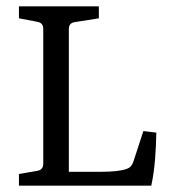

<svg xmlns="http://www.w3.org/2000/svg" viewBox="-20 -588 537 608"><path d="M402 -75C398 -64 392 -57 381 -53C364 -47 336 -44 301 -44H198V-496C198 -509 204 -516 217 -518L293 -530V-568H40V-530L98 -519C111 -517 117 -509 117 -496V-70C117 -57 111 -49 98 -47L40 -37V0H459C471 -54 474 -116 475 -168L434 -173Z"/></svg>

Font: Yrsa
Style: Regular
Weight: 400
Designer: Anna Giedrys (Yrsa+Rasa design), David Brezina (Yrsa art-direction, Rasa art-direction, design)
Foundry: Rosetta Type Foundry
Version: Version 1.001;PS 1.1;hotconv 1.0.88;makeotf.lib2.5.647800